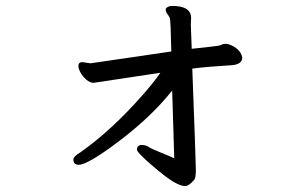

<svg xmlns="http://www.w3.org/2000/svg" viewBox="-20 -579 1040 649"><path d="M443 -73Q443 -64 491.5 -22Q540 20 565.5 35Q591 50 605 50Q619 50 637 28Q642 21 642 -5Q642 -28 630 -347Q658 -351 691.5 -353.5Q725 -356 762 -358.5Q799 -361 799 -385Q795 -404 778 -416.5Q761 -429 744 -431Q734 -431 728 -427.5Q722 -424 696 -421.5Q670 -419 628 -414L625 -498L626 -518Q626 -559 562 -559Q547 -559 540 -549Q540 -539 545.5 -532Q551 -525 554 -518Q557 -511 559 -405L286 -365L258 -369Q245 -369 245 -356Q245 -347 252 -334Q259 -321 271.5 -310Q284 -299 296 -299L522 -333Q501 -302 464 -260Q359 -140 253 -65Q228 -50 228 -40Q228 -22 246 -22Q277 -22 384.5 -103.5Q492 -185 562 -273L569 -44Q552 -52 523 -63.5Q494 -75 483 -82Q472 -89 460 -89Q443 -89 443 -73Z"/></svg>

Font: LXGW WenKai TC
Style: Bold
Weight: 700
Designer: LXGW / Fontworks Inc.
Foundry: LXGW / Fontworks Inc.
Version: Version 1.330;April 28, 2024